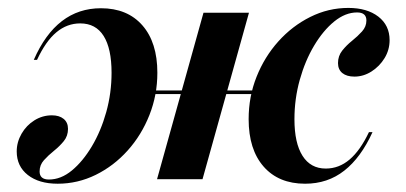

<svg xmlns="http://www.w3.org/2000/svg" viewBox="-20 -448 1015 480"><path d="M232.3 -427.4Q298.4 -427.4 335.9 -384.7Q373.4 -341.9 373.4 -266.1Q373.4 -210.5 353.6 -160.5Q333.9 -110.5 299.2 -71.8Q264.5 -33.1 219.4 -10.9Q174.2 11.3 124.2 11.3Q77.4 11.3 49.6 -10.5Q21.8 -32.3 21.8 -69.4Q21.8 -92.7 33.9 -113.7Q46 -134.7 66.1 -147.2Q86.3 -159.7 109.7 -159.7Q128.2 -159.7 139.1 -150.8Q150 -141.9 150 -125.8Q150 -108.1 139.5 -95.2Q129 -82.3 114.9 -71Q100.8 -59.7 89.9 -47.6Q79 -35.5 79 -19.4Q79 0.8 102.4 0.8Q132.3 0.8 159.7 -21.8Q187.1 -44.4 209.7 -82.3Q232.3 -120.2 245.6 -167.7Q258.9 -215.3 258.9 -266.1Q258.9 -326.6 239.1 -358.1Q219.4 -389.5 180.6 -389.5Q147.6 -389.5 121 -367.3Q94.4 -345.2 72.6 -298.4H64.5Q92.7 -362.9 134.7 -395.2Q176.6 -427.4 232.3 -427.4ZM742.7 11.3Q676.6 11.3 639.1 -31.5Q601.6 -74.2 601.6 -150Q601.6 -206.5 621.4 -256Q641.1 -305.6 675.8 -344.4Q710.5 -383.1 755.6 -405.6Q800.8 -428.2 850.8 -428.2Q897.6 -428.2 925.8 -406.5Q954 -384.7 954 -347.6Q954 -323.4 941.5 -302.8Q929 -282.3 908.9 -269.4Q888.7 -256.5 866.1 -256.5Q846.8 -256.5 835.9 -265.3Q825 -274.2 825 -290.3Q825 -308.1 835.5 -321.4Q846 -334.7 860.1 -346Q874.2 -357.3 885.1 -369.4Q896 -381.5 896 -396.8Q896 -416.9 872.6 -416.9Q843.5 -416.9 815.7 -394.4Q787.9 -371.8 765.3 -333.9Q742.7 -296 729.4 -248.4Q716.1 -200.8 716.1 -150Q716.1 -90.3 736.3 -58.5Q756.5 -26.6 794.4 -26.6Q827.4 -26.6 854 -49.2Q880.6 -71.8 902.4 -117.7H911.3Q882.3 -54 840.7 -21.4Q799.2 11.3 742.7 11.3ZM372.6 0 488.7 -416.1H602.4L486.3 0ZM314.5 -212.9 316.9 -221.8H666.1L664.5 -212.9Z"/></svg>

Font: Playfair 144pt
Style: Bold Italic
Weight: 700
Italic angle: -15.6°
Designer: Claus Eggers Sørensen
Foundry: Claus Eggers Sørensen
Version: Version 2.203